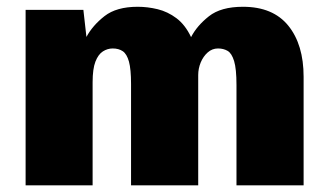

<svg xmlns="http://www.w3.org/2000/svg" viewBox="-20 -558 986 578"><path d="M57.1 0V-528.3H231L240.2 -446.8Q258.8 -481.4 294.7 -509.5Q330.6 -537.6 394.5 -537.6Q424.3 -537.6 454.6 -530.3Q484.9 -522.9 511.2 -503.2Q537.6 -483.4 555.2 -446.3Q572.8 -480.5 608.9 -509Q645 -537.6 711.4 -537.6Q801.8 -537.6 847.9 -480.7Q894 -423.8 894 -326.7V0H691.9V-302.2Q691.9 -350.6 684.8 -374Q677.7 -397.5 665.3 -404.8Q652.8 -412.1 636.2 -412.1Q618.7 -412.1 605.2 -400.1Q591.8 -388.2 584.2 -369.9Q576.7 -351.6 576.7 -332V0H374.5V-305.2Q374.5 -349.6 368.2 -372.6Q361.8 -395.5 349.6 -403.8Q337.4 -412.1 319.3 -412.1Q303.7 -412.1 289.8 -403.3Q275.9 -394.5 267.3 -372.6Q258.8 -350.6 258.8 -310.5V0Z"/></svg>

Font: Comme Black
Style: Regular
Weight: 900
Version: Version 1.000;gftools[0.9.27]